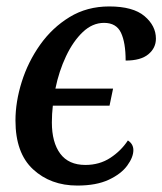

<svg xmlns="http://www.w3.org/2000/svg" viewBox="-20 -566 504 596"><path d="M220 10Q137 10 82.5 -40.5Q28 -91 28 -192Q28 -250 47.5 -312Q67 -374 104.5 -427Q142 -480 196 -513Q250 -546 319 -546Q393 -546 428.5 -516Q464 -486 464 -446Q464 -417 440.5 -397.5Q417 -378 370 -378Q370 -434 355.5 -464.5Q341 -495 303 -495Q267 -495 237 -466.5Q207 -438 185 -391.5Q163 -345 152 -291H331L320 -238H144Q141 -212 141 -186Q141 -124 167 -89Q193 -54 245 -54Q289 -54 322.5 -76Q356 -98 377 -130Q394 -119 394 -100Q394 -78 375 -52Q356 -26 317.5 -8Q279 10 220 10Z"/></svg>

Font: Noto Serif SemiCondensed Medium
Style: Italic
Weight: 500
Width: 4
Italic angle: -12°
Designer: Monotype Design Team
Foundry: Monotype Imaging Inc.
Version: Version 2.013